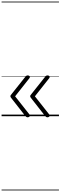

<svg xmlns="http://www.w3.org/2000/svg" viewBox="-20 -1468 765 2426"><path d="M330 14Q320 14 313 9.5Q306 5 299 -3L131 -218Q120 -231 115.5 -238.5Q111 -246 111 -251Q111 -258 115.5 -265Q120 -272 131 -285L301 -499Q306 -507 314 -511Q322 -515 331 -515Q341 -515 348.5 -510Q356 -505 357.5 -497Q359 -489 351 -479L171 -251L351 -23Q363 -8 354.5 3Q346 14 330 14ZM580 14Q570 14 563 9.5Q556 5 549 -3L381 -218Q370 -231 365.5 -238.5Q361 -246 361 -251Q361 -258 365.5 -265Q370 -272 381 -285L551 -499Q556 -507 564 -511Q572 -515 581 -515Q591 -515 598.5 -510Q606 -505 607.5 -497Q609 -489 601 -479L421 -251L601 -23Q613 -8 604.5 3Q596 14 580 14ZM0 928H725V938H0ZM0 -20H725V0H0ZM0 -505H725V-500H0ZM0 -1448H725V-1438H0Z"/></svg>

Font: Playwrite ID Guides
Style: Regular
Weight: 400
Designer: Veronika Burian, José Scaglione
Foundry: TypeTogether
Version: Version 1.003